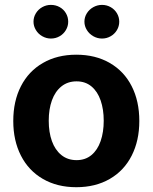

<svg xmlns="http://www.w3.org/2000/svg" viewBox="-20 -763 630 793"><path d="M34.8 -263.2Q34.8 -345.3 66.5 -407Q98.1 -468.8 157.2 -502.9Q216.2 -537.1 295.2 -537.1Q374.3 -537.1 433.4 -502.9Q492.5 -468.8 523.9 -407Q555.4 -345.3 555.4 -263.2Q555.4 -182.2 523.9 -120.2Q492.5 -58.2 433.4 -24Q374.3 10.2 295.2 10.2Q216.2 10.2 157.2 -24Q98.1 -58.2 66.5 -120.2Q34.8 -182.2 34.8 -263.2ZM408.4 -264.4Q408.4 -311.3 395.7 -348.1Q383 -385 357.8 -406Q332.6 -427 296.3 -427Q259.5 -427 233.5 -406Q207.6 -385 194.4 -348.4Q181.3 -311.9 181.3 -264.4Q181.3 -216.9 194.4 -180.2Q207.6 -143.6 233.5 -122.6Q259.5 -101.6 296.3 -101.6Q332.6 -101.6 357.8 -122.6Q383 -143.6 395.7 -180.5Q408.4 -217.4 408.4 -264.4ZM118.4 -673.3Q118.4 -692.2 128.2 -708.2Q137.9 -724.2 154.5 -733.5Q171 -742.8 190.1 -742.8Q210 -742.8 226.3 -733.7Q242.6 -724.7 252.1 -708.7Q261.7 -692.6 261.7 -673.3Q261.7 -654.8 252.1 -638.7Q242.6 -622.7 226.3 -613.3Q210 -603.8 190.1 -603.8Q171.5 -603.8 154.7 -613.3Q137.9 -622.7 128.2 -639Q118.4 -655.2 118.4 -673.3ZM328.7 -673.3Q328.7 -692.2 338.7 -708.2Q348.7 -724.2 365.5 -733.5Q382.3 -742.8 401.3 -742.8Q420.8 -742.8 437.1 -733.5Q453.4 -724.2 463 -708.2Q472.5 -692.2 472.5 -673.3Q472.5 -654.8 463 -638.7Q453.4 -622.7 437.1 -613.3Q420.8 -603.8 401.3 -603.8Q382.3 -603.8 365.5 -613.3Q348.7 -622.7 338.7 -639Q328.7 -655.2 328.7 -673.3Z"/></svg>

Font: Pretendard GOV Variable
Style: Regular
Weight: 400
Designer: Base glyphs from Inter by Rasmus Andersson; Hangul glyphs from Noto Sans CJK(Source Han Sans) by Jang Soo-young and Kang
Foundry: Kil Hyung-jin
Version: Version 1.307;Glyphs 3.2 (3192)